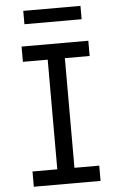

<svg xmlns="http://www.w3.org/2000/svg" viewBox="-61 -962 622 1003"><g transform="rotate(-5 250.0 -460.0)"><path d="M75 0V-80H205V-655H75V-735H425V-655H295V-80H425V0ZM100 -850V-920H400V-850Z"/></g></svg>

Font: Iosevka SS04 Medium
Style: Regular
Weight: 500
Monospace: yes
Designer: Belleve Invis
Foundry: Belleve Invis
Version: Version 19.0.0; ttfautohint (v1.8.4)